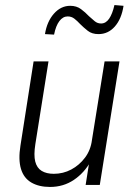

<svg xmlns="http://www.w3.org/2000/svg" viewBox="-20 -732 530 760"><path d="M178 8Q134 8 104 -9.5Q74 -27 63 -63.5Q52 -100 61 -156L113 -489H172L120 -162Q113 -118 119.5 -92.5Q126 -67 145 -55.5Q164 -44 193 -44Q230 -44 262 -61Q294 -78 316.5 -108Q339 -138 344 -178L394 -489H453L375 0H319L334 -95H340Q314 -48 272.5 -20Q231 8 178 8ZM194 -595 158 -597Q166 -647 193.5 -678Q221 -709 258 -709Q283 -709 300.5 -696Q318 -683 332 -668Q344 -657 355 -648Q366 -639 380 -639Q399 -639 412 -658Q425 -677 433 -712L469 -709Q461 -657 434.5 -627Q408 -597 370 -597Q344 -597 327.5 -610Q311 -623 297 -637Q286 -649 274.5 -658Q263 -667 248 -667Q229 -667 215 -648.5Q201 -630 194 -595Z"/></svg>

Font: Nunito Sans 10pt Condensed Light
Style: Italic
Weight: 300
Width: 3
Italic angle: -9°
Designer: Vernon Adams
Foundry: Vernon Adams
Version: Version 3.101;gftools[0.9.27]